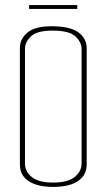

<svg xmlns="http://www.w3.org/2000/svg" viewBox="-20 -731 418 753"><path d="M188 2Q127 2 92.5 -20.5Q58 -43 58 -86V-543Q58 -579 88.5 -604Q119 -629 188 -628Q258 -627 289 -603Q320 -579 320 -542V-87Q320 -44 286 -21Q252 2 188 2ZM188 -15Q246 -15 273 -37Q300 -59 300 -90V-539Q300 -565 276 -588Q252 -611 186 -611Q125 -611 101.5 -588.5Q78 -566 78 -540V-89Q78 -58 105 -36.5Q132 -15 188 -15ZM94 -696V-711H283V-696Z"/></svg>

Font: Smooch Sans Thin Thin
Style: Regular
Weight: 250
Version: Version 1.010